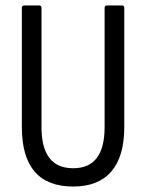

<svg xmlns="http://www.w3.org/2000/svg" viewBox="-20 -675 535 703"><path d="M248 8Q60 8 60 -210V-646Q60 -655 69 -655H124Q132 -655 132 -646V-209Q132 -59 248 -59Q363 -59 363 -209V-646Q363 -655 371 -655H427Q435 -655 435 -646V-209Q435 -102 387.5 -47Q340 8 248 8Z"/></svg>

Font: Sofia Sans Cond
Style: Regular
Weight: 400
Width: 3
Designer: Botio Nikoltchev, Ani Petrova
Foundry: lettersoup
Version: Version 4.100; ttfautohint (v1.8.3)